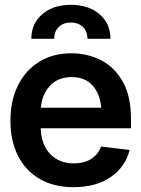

<svg xmlns="http://www.w3.org/2000/svg" viewBox="-20 -777 593 808"><path d="M289.1 10.7Q207 10.7 147.5 -23.7Q87.9 -58.1 55.9 -121.1Q23.9 -184.1 23.9 -269.5Q23.9 -354 55.7 -417.7Q87.4 -481.4 145 -517.1Q202.6 -552.7 280.8 -552.7Q348.1 -552.7 405 -523.7Q461.9 -494.6 496.6 -433.6Q531.2 -372.6 531.2 -277.3V-237.3H151.4Q153.8 -167 191.9 -128.2Q230 -89.4 291 -89.4Q332.5 -89.4 362.3 -107.2Q392.1 -125 405.3 -160.2L525.4 -146Q508.3 -75.2 446.3 -32.2Q384.3 10.7 289.1 10.7ZM281.7 -452.6Q223.6 -452.6 189.9 -415.5Q156.2 -378.4 151.9 -323.7H406.2Q400.9 -382.3 369.4 -417.5Q337.9 -452.6 281.7 -452.6ZM111.8 -613.8Q111.8 -677.7 158 -717.3Q204.1 -756.8 278.3 -756.8Q352.5 -756.8 398.7 -717.3Q444.8 -677.7 444.8 -613.8H348.1Q348.1 -644.5 329.1 -663.3Q310.1 -682.1 278.3 -682.1Q246.1 -682.1 227.1 -663.3Q208 -644.5 208 -613.8Z"/></svg>

Font: Inter Tight SemiBold
Style: Regular
Weight: 600
Designer: Rasmus Andersson
Foundry: rsms
Version: Version 3.004; ttfautohint (v1.8.4.7-5d5b)